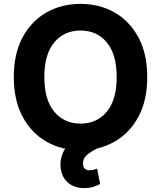

<svg xmlns="http://www.w3.org/2000/svg" viewBox="-20 -757 822 980"><path d="M731.5 -363.6Q731.5 -244.7 686.6 -161.2Q641.7 -77.8 564.6 -33.9Q487.6 9.9 391 9.9Q294 9.9 217 -34.1Q139.9 -78.1 95.2 -161.8Q50.4 -245.4 50.4 -363.6Q50.4 -482.6 95.2 -566.1Q139.9 -649.5 217 -693.4Q294 -737.2 391 -737.2Q487.6 -737.2 564.6 -693.4Q641.7 -649.5 686.6 -566.1Q731.5 -482.6 731.5 -363.6ZM575.6 -363.6Q575.6 -479.4 525.2 -540.3Q474.8 -601.2 391 -601.2Q307.2 -601.2 256.7 -540.3Q206.3 -479.4 206.3 -363.6Q206.3 -248.2 256.7 -187.1Q307.2 -126.1 391 -126.1Q474.8 -126.1 525.2 -187.1Q575.6 -248.2 575.6 -363.6ZM410.2 203.1Q362.9 203.1 331.1 178.8Q299.4 154.5 291.2 109.4Q282.7 66.1 301.3 22.7Q320 -20.6 366.8 -41.5L479.4 -0.7Q446 14.9 424.7 33Q403.4 51.1 403.8 76.7Q403.1 112.2 438.2 112.2Q450.3 112.2 459.3 109.2Q468.4 106.2 475.5 103.7L491.1 181.8Q478 189.3 457.7 196.2Q437.5 203.1 410.2 203.1Z"/></svg>

Font: Inter Zeller
Style: Bold
Weight: 700
Designer: Rasmus Andersson; Joe Bland
Foundry: zeller
Version: Version 3.015;git-dec3a8cb1